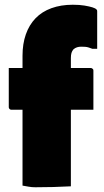

<svg xmlns="http://www.w3.org/2000/svg" viewBox="-20 -790 440 810"><path d="M17 -503H363Q366 -503 368.5 -501.5Q371 -500 372.5 -498Q374 -496 374 -492Q374 -454 374 -409.5Q374 -365 374 -327H28Q25 -327 22.5 -328.5Q20 -330 18.5 -332.5Q17 -335 17 -338Q17 -376 17 -420.5Q17 -465 17 -503ZM279 -4Q242 -2 204.5 -1Q167 0 129 0Q114 0 100.5 -2.5Q87 -5 75 -7Q75 -35 75 -62.5Q75 -90 75 -118Q75 -174 75 -227.5Q75 -281 75 -334.5Q75 -388 75 -442.5Q75 -497 75 -555Q75 -605 89 -645Q103 -685 130 -713Q157 -741 197 -755.5Q237 -770 287 -770Q316 -770 336.5 -766.5Q357 -763 370 -759Q383 -755 387 -750Q389 -749 389.5 -746.5Q390 -744 390 -742Q390 -703 390 -663.5Q390 -624 390 -584H370Q362 -587 354.5 -589.5Q347 -592 339 -592.5Q331 -593 322 -593Q313 -593 305 -590.5Q297 -588 290 -582Q284 -575 281.5 -566.5Q279 -558 279 -545Q279 -494 279 -439.5Q279 -385 279 -328.5Q279 -272 279 -216Q279 -160 279 -106.5Q279 -53 279 -4Z"/></svg>

Font: Recursive Black
Style: Regular
Weight: 900
Version: Version 1.085